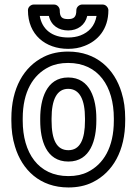

<svg xmlns="http://www.w3.org/2000/svg" viewBox="-20 -790 611 845"><path d="M481 -269V-259C481 -141 435 -67 366 -33C342 -21 314 -15 281 -15C148 -15 80 -118 80 -259V-269C80 -387 126 -461 195 -495C219 -507 247 -513 280 -513C413 -513 481 -410 481 -269ZM30 -269V-259C30 -218 35 -180 46 -145C77 -42 156 35 281 35C320 35 356 28 388 12C477 -32 531 -127 531 -259V-269C531 -310 526 -348 515 -383C484 -486 405 -563 280 -563C241 -563 205 -556 173 -540C84 -496 30 -401 30 -269ZM404 -269C404 -352 378 -449 280 -449C183 -449 157 -351 157 -269V-259C157 -175 182 -79 281 -79C379 -79 404 -176 404 -259ZM354 -269V-259C354 -176 332 -129 281 -129C229 -129 207 -175 207 -259V-269C207 -351 230 -399 280 -399C331 -399 354 -351 354 -269ZM155 -720H195C205 -677 239 -656 280 -656C322 -656 355 -680 364 -720H405C397 -674 370 -648 334 -634C318 -628 300 -625 280 -625C209 -625 165 -661 155 -720ZM280 -575C305 -575 330 -579 352 -588C410 -610 457 -661 457 -745C457 -756 447 -770 432 -770H341C330 -770 316 -760 316 -745C316 -715 305 -706 280 -706C253 -706 243 -714 243 -745C243 -756 233 -770 218 -770H128C117 -770 103 -760 103 -745C103 -637 180 -575 280 -575Z"/></svg>

Font: Asimov
Style: NarOu
Weight: 500
Designer: Google
Version: Version 2.000980; 2014